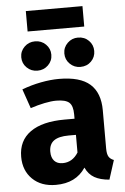

<svg xmlns="http://www.w3.org/2000/svg" viewBox="-62 -970 669 1030"><g transform="rotate(-5 273.0 -454.5)"><path d="M518 -89 485 14Q436 10 405 -7.5Q374 -25 357 -62Q305 17 197 17Q118 17 71 -29Q24 -75 24 -149Q24 -236 88.5 -282Q153 -328 273 -328H327V-351Q327 -398 307 -415.5Q287 -433 237 -433Q211 -433 174 -425.5Q137 -418 98 -405L62 -509Q112 -528 164.5 -538Q217 -548 262 -548Q376 -548 429 -501Q482 -454 482 -360V-154Q482 -124 490.5 -110Q499 -96 518 -89ZM327 -146V-241H288Q234 -241 208 -222Q182 -203 182 -163Q182 -131 198 -113.5Q214 -96 243 -96Q296 -96 327 -146ZM233 -681Q233 -648 209.5 -625Q186 -602 152 -602Q118 -602 94.5 -625Q71 -648 71 -681Q71 -714 94.5 -737Q118 -760 152 -760Q186 -760 209.5 -737Q233 -714 233 -681ZM464 -681Q464 -648 441 -625Q418 -602 383 -602Q350 -602 326.5 -625Q303 -648 303 -681Q303 -714 326.5 -737Q350 -760 383 -760Q418 -760 441 -737Q464 -714 464 -681ZM117 -816V-926H422V-816Z"/></g></svg>

Font: Fira Sans BGR
Style: Bold
Weight: 700
Designer: bBox Type GmbH & Carrois Corporate GbR & Edenspiekermann AG
Foundry: bBox Type GmbH & Carrois Corporate GbR & Edenspiekermann AG
Version: Version 4.301